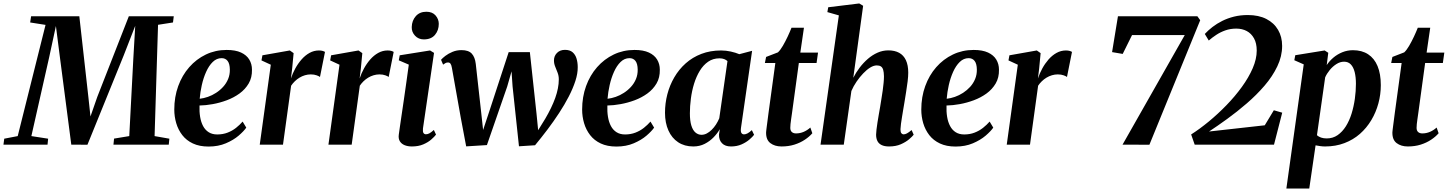

<svg xmlns="http://www.w3.org/2000/svg" viewBox="-62 -837 8378 1111"><path d="M-42 0 -37.5 -34.5 40.5 -49.5 201.5 -693 112.5 -707 118 -743H397L449.5 -274.5L461.5 -163L501 -276.5L683.5 -743H943.5L939 -707L852.5 -693.5L832.5 -49.5L918 -34.5L914.5 0H594.5L598 -35L686 -49.5L709.5 -498.5L720.5 -687.5L653.5 -515.5L444 0.5L350.5 0L284.5 -507L261.5 -686.5L222.5 -505.5L119.5 -49.5L216.5 -34.5L213 0Z M1363 -98.5Q1349 -78 1319 -52.2Q1289 -26.5 1245 -7.8Q1201 11 1145 11Q1092 11 1054.2 -6.8Q1016.5 -24.5 992.8 -55.2Q969 -86 957.8 -124.2Q946.5 -162.5 946.5 -203Q946.5 -276 969.2 -338.8Q992 -401.5 1033 -448.2Q1074 -495 1129.2 -521.5Q1184.5 -548 1249.5 -548Q1300.5 -548 1332.8 -533Q1365 -518 1380.5 -492.2Q1396 -466.5 1396 -434Q1397 -388 1377 -354Q1357 -320 1324 -296Q1291 -272 1250.8 -257Q1210.5 -242 1169.2 -234.5Q1128 -227 1092.5 -226.5Q1091 -191.5 1096 -161Q1101 -130.5 1113.2 -107.5Q1125.5 -84.5 1145.8 -71.8Q1166 -59 1195 -59Q1227.5 -59 1254.8 -69.5Q1282 -80 1303.8 -97.2Q1325.5 -114.5 1342 -133.5ZM1220.5 -500.5Q1191.5 -500.5 1169 -478.5Q1146.5 -456.5 1130.8 -421.2Q1115 -386 1105.8 -345Q1096.5 -304 1093.5 -265.5Q1116.5 -268 1141 -276.5Q1165.5 -285 1188.2 -299.8Q1211 -314.5 1229.2 -334.5Q1247.5 -354.5 1258 -379.8Q1268.5 -405 1268 -434.5Q1267.5 -468.5 1255 -484.5Q1242.5 -500.5 1220.5 -500.5Z M1441 0 1505 -462.5 1451 -487.5 1456.5 -517 1615 -545 1637 -529.5 1628.5 -440 1621.5 -383Q1631 -412 1646.5 -440.5Q1662 -469 1682.8 -492.8Q1703.5 -516.5 1729 -530.8Q1754.5 -545 1783.5 -545Q1796.5 -545 1805.5 -542.2Q1814.5 -539.5 1818.5 -536.5L1789.5 -391.5Q1785.5 -395.5 1770.8 -401Q1756 -406.5 1736 -406.5Q1719 -406.5 1702.2 -401.5Q1685.5 -396.5 1670.8 -387.5Q1656 -378.5 1643.8 -366.5Q1631.5 -354.5 1622.5 -341L1575.5 0Z M1838.5 0 1902.5 -462.5 1848.5 -487.5 1854 -517 2012.5 -545 2034.5 -529.5 2026 -440 2019 -383Q2028.5 -412 2044 -440.5Q2059.5 -469 2080.2 -492.8Q2101 -516.5 2126.5 -530.8Q2152 -545 2181 -545Q2194 -545 2203 -542.2Q2212 -539.5 2216 -536.5L2187 -391.5Q2183 -395.5 2168.2 -401Q2153.5 -406.5 2133.5 -406.5Q2116.5 -406.5 2099.8 -401.5Q2083 -396.5 2068.2 -387.5Q2053.5 -378.5 2041.2 -366.5Q2029 -354.5 2020 -341L1973 0Z M2321.5 10.5Q2297.5 10.5 2279.2 3Q2261 -4.5 2251.8 -19.5Q2242.5 -34.5 2245.5 -57.5Q2247.5 -73 2251.8 -102.2Q2256 -131.5 2262 -172Q2268 -212.5 2275 -260.2Q2282 -308 2289.2 -359.8Q2296.5 -411.5 2303.5 -463L2245.5 -488L2251 -517L2426.5 -545L2449.5 -531L2385.5 -94Q2383.5 -75.5 2388.2 -67.8Q2393 -60 2402.5 -60Q2412.5 -60 2422.8 -65.5Q2433 -71 2448.5 -85L2461 -58Q2452 -46 2433.5 -29.8Q2415 -13.5 2387 -1.5Q2359 10.5 2321.5 10.5ZM2390.5 -609Q2359.5 -609 2339.5 -630.5Q2319.5 -652 2320.5 -680.5Q2321.5 -718 2344 -743.5Q2366.5 -769 2405 -769Q2440 -769 2458.5 -747.5Q2477 -726 2477 -699Q2477 -661.5 2455 -635.2Q2433 -609 2390.5 -609Z M2635.5 10 2604.5 -154.5 2553 -444Q2550 -461.5 2544.8 -468.5Q2539.5 -475.5 2530.5 -475.5Q2522 -475.5 2515.8 -472Q2509.5 -468.5 2502 -463L2490 -491Q2498 -500.5 2515.2 -513.8Q2532.5 -527 2556.5 -537Q2580.5 -547 2608.5 -547Q2649 -547 2667.8 -526.8Q2686.5 -506.5 2691 -467.5L2722.5 -185L2733.5 -85L2771.5 -199.5L2881.5 -535.5H3004L3042.5 -179.5L3052 -83.5L3093 -150Q3111.5 -181.5 3126 -211.5Q3140.5 -241.5 3150.8 -270Q3161 -298.5 3166.2 -325.5Q3171.5 -352.5 3171.5 -378Q3171.5 -398.5 3164.5 -416.5Q3157.5 -434.5 3150.5 -451.8Q3143.5 -469 3143.5 -487.5Q3143.5 -513 3161 -530.8Q3178.5 -548.5 3207 -548.5Q3235.5 -548.5 3251.5 -534.5Q3267.5 -520.5 3274.2 -497.8Q3281 -475 3281 -448.5Q3281.5 -412 3267.5 -368.8Q3253.5 -325.5 3229.2 -278.5Q3205 -231.5 3173.2 -183Q3141.5 -134.5 3105.8 -87.2Q3070 -40 3034 3.5L2941 9.5L2904 -337L2898 -424L2873 -336.5L2755.5 2.5Z M3723 -98.5Q3709 -78 3679 -52.2Q3649 -26.5 3605 -7.8Q3561 11 3505 11Q3452 11 3414.2 -6.8Q3376.5 -24.5 3352.8 -55.2Q3329 -86 3317.8 -124.2Q3306.5 -162.5 3306.5 -203Q3306.5 -276 3329.2 -338.8Q3352 -401.5 3393 -448.2Q3434 -495 3489.2 -521.5Q3544.5 -548 3609.5 -548Q3660.5 -548 3692.8 -533Q3725 -518 3740.5 -492.2Q3756 -466.5 3756 -434Q3757 -388 3737 -354Q3717 -320 3684 -296Q3651 -272 3610.8 -257Q3570.5 -242 3529.2 -234.5Q3488 -227 3452.5 -226.5Q3451 -191.5 3456 -161Q3461 -130.5 3473.2 -107.5Q3485.5 -84.5 3505.8 -71.8Q3526 -59 3555 -59Q3587.5 -59 3614.8 -69.5Q3642 -80 3663.8 -97.2Q3685.5 -114.5 3702 -133.5ZM3580.5 -500.5Q3551.5 -500.5 3529 -478.5Q3506.5 -456.5 3490.8 -421.2Q3475 -386 3465.8 -345Q3456.5 -304 3453.5 -265.5Q3476.5 -268 3501 -276.5Q3525.5 -285 3548.2 -299.8Q3571 -314.5 3589.2 -334.5Q3607.5 -354.5 3618 -379.8Q3628.5 -405 3628 -434.5Q3627.5 -468.5 3615 -484.5Q3602.5 -500.5 3580.5 -500.5Z M4225.5 -96Q4223 -75.5 4228.2 -67.5Q4233.5 -59.5 4243.5 -59.5Q4252.5 -59.5 4263.5 -65.2Q4274.5 -71 4288.5 -84L4301.5 -57Q4293 -45.5 4274.5 -29.5Q4256 -13.5 4229 -1.5Q4202 10.5 4168 10.5Q4133.5 10.5 4115.5 -8.5Q4097.5 -27.5 4098.5 -58.5L4103 -89.5Q4089.5 -65.5 4067.2 -42.5Q4045 -19.5 4015.5 -4.5Q3986 10.5 3949.5 10.5Q3899 10.5 3862.2 -13.8Q3825.5 -38 3805.8 -82Q3786 -126 3786 -184.5Q3786 -239 3799.5 -291.2Q3813 -343.5 3839.8 -389.5Q3866.5 -435.5 3905.8 -470.5Q3945 -505.5 3996.5 -525.2Q4048 -545 4110.5 -545Q4138.5 -545 4166.5 -538.8Q4194.5 -532.5 4216 -523.5L4290 -543ZM4147.5 -483.5Q4140 -490.5 4128.5 -495Q4117 -499.5 4101.5 -499.5Q4064 -499.5 4035.8 -480Q4007.5 -460.5 3987.2 -427.2Q3967 -394 3954.2 -352.5Q3941.5 -311 3935.8 -266.8Q3930 -222.5 3930 -181.5Q3930 -138 3938.5 -110.5Q3947 -83 3962.5 -70Q3978 -57 3997.5 -57Q4013 -57 4027.8 -64.8Q4042.5 -72.5 4056 -85.8Q4069.5 -99 4080.8 -116.2Q4092 -133.5 4100 -152.5Z M4521 -183.5Q4518 -163 4515.8 -147Q4513.5 -131 4512.2 -118.8Q4511 -106.5 4511 -97Q4511 -81 4520 -73Q4529 -65 4544 -65Q4567.5 -65 4588.8 -74.2Q4610 -83.5 4627 -99L4638.5 -66Q4622 -46.5 4595.5 -28.8Q4569 -11 4535 -0.2Q4501 10.5 4460.5 10.5Q4421 10.5 4395.5 -9Q4370 -28.5 4371 -71.5Q4371.5 -76 4372.2 -84Q4373 -92 4374.8 -105Q4376.5 -118 4379 -137Q4381.5 -156 4385 -183.5L4424.5 -472.5H4364L4371 -507.5L4439.5 -534Q4453.5 -547 4468 -572Q4482.5 -597 4495.8 -625.2Q4509 -653.5 4518 -676.5H4590L4569 -532.5H4671.5L4663 -472.5H4560.5Z M5082.5 10.5Q5056 10.5 5039.2 2.2Q5022.5 -6 5015 -21.2Q5007.5 -36.5 5007.5 -58Q5007.5 -69 5009.8 -87.5Q5012 -106 5015.5 -128.5Q5019 -151 5023.2 -174.8Q5027.5 -198.5 5031 -219.5Q5034.5 -242.5 5038.5 -266.2Q5042.5 -290 5045.8 -313.5Q5049 -337 5051 -358Q5053 -379 5053 -395.5Q5052.5 -419 5048.5 -432.8Q5044.5 -446.5 5035.5 -452.5Q5026.5 -458.5 5011.5 -458.5Q4993.5 -458.5 4973.2 -446Q4953 -433.5 4932.8 -412.2Q4912.5 -391 4894.5 -364.8Q4876.5 -338.5 4864.5 -310.5L4820.5 0H4686L4792 -748L4725.5 -767L4730.5 -795L4910 -817L4932.5 -803.5L4875.5 -387Q4891 -417.5 4912.5 -445.8Q4934 -474 4960 -496.5Q4986 -519 5015.8 -532.2Q5045.5 -545.5 5078.5 -545.5Q5115 -545.5 5140.8 -531.5Q5166.5 -517.5 5180 -488.8Q5193.5 -460 5193.5 -416.5Q5193.5 -395.5 5190 -366.2Q5186.5 -337 5181.2 -305Q5176 -273 5171.5 -244.5Q5168 -225 5164.5 -203.2Q5161 -181.5 5157.5 -160.5Q5154 -139.5 5151.5 -121Q5149 -102.5 5148.5 -89Q5148.5 -72 5154 -65.8Q5159.5 -59.5 5166.5 -59.5Q5175.5 -59.5 5186.2 -65.2Q5197 -71 5213 -84.5L5225 -57.5Q5217.5 -47.5 5198.5 -31.2Q5179.5 -15 5150.5 -2.2Q5121.5 10.5 5082.5 10.5Z M5685.5 -98.5Q5671.5 -78 5641.5 -52.2Q5611.5 -26.5 5567.5 -7.8Q5523.5 11 5467.5 11Q5414.5 11 5376.8 -6.8Q5339 -24.5 5315.2 -55.2Q5291.5 -86 5280.2 -124.2Q5269 -162.5 5269 -203Q5269 -276 5291.8 -338.8Q5314.5 -401.5 5355.5 -448.2Q5396.5 -495 5451.8 -521.5Q5507 -548 5572 -548Q5623 -548 5655.2 -533Q5687.5 -518 5703 -492.2Q5718.5 -466.5 5718.5 -434Q5719.5 -388 5699.5 -354Q5679.5 -320 5646.5 -296Q5613.5 -272 5573.2 -257Q5533 -242 5491.8 -234.5Q5450.5 -227 5415 -226.5Q5413.5 -191.5 5418.5 -161Q5423.5 -130.5 5435.8 -107.5Q5448 -84.5 5468.2 -71.8Q5488.5 -59 5517.5 -59Q5550 -59 5577.2 -69.5Q5604.5 -80 5626.2 -97.2Q5648 -114.5 5664.5 -133.5ZM5543 -500.5Q5514 -500.5 5491.5 -478.5Q5469 -456.5 5453.2 -421.2Q5437.5 -386 5428.2 -345Q5419 -304 5416 -265.5Q5439 -268 5463.5 -276.5Q5488 -285 5510.8 -299.8Q5533.5 -314.5 5551.8 -334.5Q5570 -354.5 5580.5 -379.8Q5591 -405 5590.5 -434.5Q5590 -468.5 5577.5 -484.5Q5565 -500.5 5543 -500.5Z M5763.5 0 5827.5 -462.5 5773.5 -487.5 5779 -517 5937.5 -545 5959.5 -529.5 5951 -440 5944 -383Q5953.5 -412 5969 -440.5Q5984.5 -469 6005.2 -492.8Q6026 -516.5 6051.5 -530.8Q6077 -545 6106 -545Q6119 -545 6128 -542.2Q6137 -539.5 6141 -536.5L6112 -391.5Q6108 -395.5 6093.2 -401Q6078.5 -406.5 6058.5 -406.5Q6041.5 -406.5 6024.8 -401.5Q6008 -396.5 5993.2 -387.5Q5978.5 -378.5 5966.2 -366.5Q5954 -354.5 5945 -341L5898 0Z M6793.5 -634H6488.5L6434.5 -525L6373 -535.5L6407 -743H6866.5L6883 -720L6589 0.5L6433.5 0Z M6851 0 6830.5 -59Q6880 -90.5 6932.8 -134Q6985.5 -177.5 7035 -228.5Q7084.5 -279.5 7124 -334Q7163.5 -388.5 7186.8 -442.2Q7210 -496 7210 -544.5Q7210 -587 7194.2 -615.2Q7178.5 -643.5 7152 -657.5Q7125.5 -671.5 7091.5 -671.5Q7057.5 -671.5 7028.5 -661.2Q6999.5 -651 6975.8 -635.2Q6952 -619.5 6932.5 -602.5L6909.5 -640.5Q6929 -661.5 6954.2 -681Q6979.5 -700.5 7010.5 -716Q7041.5 -731.5 7078.5 -740.8Q7115.5 -750 7158.5 -750Q7221.5 -750 7265.8 -727.2Q7310 -704.5 7333.5 -664.2Q7357 -624 7357 -571.5Q7357 -511.5 7329.2 -453.2Q7301.5 -395 7255 -341Q7208.5 -287 7152.2 -238.5Q7096 -190 7039 -148.8Q6982 -107.5 6934 -76L7256.5 -112L7309 -199L7357.5 -185L7310 0Z M7381.5 254 7482 -464.5 7427.5 -488.5 7433 -517.5 7603 -545 7624 -531.5 7615 -460.5Q7630.5 -484 7653.5 -503.5Q7676.5 -523 7705.5 -534.8Q7734.5 -546.5 7767 -546.5Q7818.5 -546.5 7854.5 -523Q7890.5 -499.5 7909.2 -454.5Q7928 -409.5 7928 -344.5Q7928 -290.5 7914 -238.8Q7900 -187 7873 -141.8Q7846 -96.5 7807 -62.2Q7768 -28 7717.2 -8.8Q7666.5 10.5 7605.5 10.5Q7592 10.5 7577.8 8.5Q7563.5 6.5 7550.5 4L7514 254ZM7558.5 -54.5Q7568 -46 7582 -41Q7596 -36 7615 -36Q7650.5 -36 7678 -55Q7705.5 -74 7725.8 -106.2Q7746 -138.5 7758.8 -179.5Q7771.5 -220.5 7777.8 -265.2Q7784 -310 7784 -352.5Q7784 -391 7776.8 -419.8Q7769.5 -448.5 7754.5 -464.2Q7739.5 -480 7715.5 -480Q7692.5 -480 7671 -466.2Q7649.5 -452.5 7632.5 -431.8Q7615.5 -411 7606 -389.5Z M8145 -183.5Q8142 -163 8139.8 -147Q8137.5 -131 8136.2 -118.8Q8135 -106.5 8135 -97Q8135 -81 8144 -73Q8153 -65 8168 -65Q8191.5 -65 8212.8 -74.2Q8234 -83.5 8251 -99L8262.5 -66Q8246 -46.5 8219.5 -28.8Q8193 -11 8159 -0.2Q8125 10.5 8084.5 10.5Q8045 10.5 8019.5 -9Q7994 -28.5 7995 -71.5Q7995.5 -76 7996.2 -84Q7997 -92 7998.8 -105Q8000.5 -118 8003 -137Q8005.5 -156 8009 -183.5L8048.5 -472.5H7988L7995 -507.5L8063.5 -534Q8077.5 -547 8092 -572Q8106.5 -597 8119.8 -625.2Q8133 -653.5 8142 -676.5H8214L8193 -532.5H8295.5L8287 -472.5H8184.5Z"/></svg>

Font: Merriweather 72pt
Style: Bold Italic
Weight: 700
Italic angle: -7.8°
Version: Version 2.101